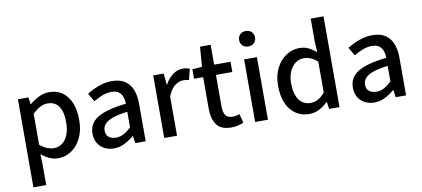

<svg xmlns="http://www.w3.org/2000/svg" viewBox="-79 -994 3248 1477"><g transform="rotate(-10 1545.5 -255.0)"><path d="M77 199V-489H159L167 -435H170Q202 -462 241 -481.5Q280 -501 322 -501Q384 -501 426.5 -470Q469 -439 491.5 -383.5Q514 -328 514 -252Q514 -169 484.5 -109.5Q455 -50 407.5 -19Q360 12 304 12Q271 12 238.5 -2.5Q206 -17 174 -43L177 40V199ZM285 -70Q321 -70 350 -91Q379 -112 395.5 -152.5Q412 -193 412 -251Q412 -303 400 -340Q388 -377 362 -397.5Q336 -418 295 -418Q266 -418 237.5 -403Q209 -388 177 -358V-116Q206 -91 234.5 -80.5Q263 -70 285 -70Z M740 12Q699 12 666 -5.5Q633 -23 614.5 -54.5Q596 -86 596 -129Q596 -209 666 -251.5Q736 -294 889 -311Q889 -340 880.5 -364.5Q872 -389 852 -404.5Q832 -420 795 -420Q756 -420 720.5 -405Q685 -390 654 -372L616 -437Q642 -453 672.5 -467.5Q703 -482 738.5 -491.5Q774 -501 813 -501Q874 -501 912.5 -476Q951 -451 970 -405Q989 -359 989 -294V0H908L900 -56H896Q863 -28 824 -8Q785 12 740 12ZM771 -67Q803 -67 831 -82.5Q859 -98 889 -126V-248Q816 -239 773 -223.5Q730 -208 711 -186Q692 -164 692 -137Q692 -100 714.5 -83.5Q737 -67 771 -67Z M1134 0V-489H1216L1224 -401H1227Q1252 -448 1288.5 -474.5Q1325 -501 1366 -501Q1383 -501 1395.5 -498.5Q1408 -496 1420 -491L1399 -406Q1388 -409 1378 -410.5Q1368 -412 1353 -412Q1323 -412 1290 -388.5Q1257 -365 1234 -306V0Z M1658 10Q1576 10 1543 -37Q1510 -84 1510 -160V-409H1439V-483L1515 -489L1527 -644H1610V-489H1738V-409H1610V-159Q1610 -116 1626.5 -93Q1643 -70 1682 -70Q1695 -70 1708.5 -72.5Q1722 -75 1735 -81L1754 -11Q1735 -2 1710 4Q1685 10 1658 10Z M1844 0V-489H1944V0ZM1894 -581Q1867 -581 1849.5 -597.5Q1832 -614 1832 -642Q1832 -668 1849.5 -685Q1867 -702 1894 -702Q1921 -702 1938.5 -685Q1956 -668 1956 -642Q1956 -614 1938.5 -597.5Q1921 -581 1894 -581Z M2267 12Q2176 12 2121 -55.5Q2066 -123 2066 -244Q2066 -323 2095.5 -380.5Q2125 -438 2173 -469.5Q2221 -501 2276 -501Q2317 -501 2347.5 -486Q2378 -471 2408 -446L2403 -527V-709H2503V0H2422L2414 -55H2410Q2383 -27 2346 -7.5Q2309 12 2267 12ZM2291 -70Q2322 -70 2349.5 -85Q2377 -100 2403 -132V-372Q2375 -398 2348.5 -408Q2322 -418 2295 -418Q2260 -418 2231.5 -397Q2203 -376 2185.5 -337Q2168 -298 2168 -245Q2168 -162 2200 -116Q2232 -70 2291 -70Z M2774 12Q2733 12 2700 -5.5Q2667 -23 2648.5 -54.5Q2630 -86 2630 -129Q2630 -209 2700 -251.5Q2770 -294 2923 -311Q2923 -340 2914.5 -364.5Q2906 -389 2886 -404.5Q2866 -420 2829 -420Q2790 -420 2754.5 -405Q2719 -390 2688 -372L2650 -437Q2676 -453 2706.5 -467.5Q2737 -482 2772.5 -491.5Q2808 -501 2847 -501Q2908 -501 2946.5 -476Q2985 -451 3004 -405Q3023 -359 3023 -294V0H2942L2934 -56H2930Q2897 -28 2858 -8Q2819 12 2774 12ZM2805 -67Q2837 -67 2865 -82.5Q2893 -98 2923 -126V-248Q2850 -239 2807 -223.5Q2764 -208 2745 -186Q2726 -164 2726 -137Q2726 -100 2748.5 -83.5Q2771 -67 2805 -67Z"/></g></svg>

Font: Mada Medium
Style: Regular
Weight: 500
Designer: Khaled Hosny
Version: Version 1.5